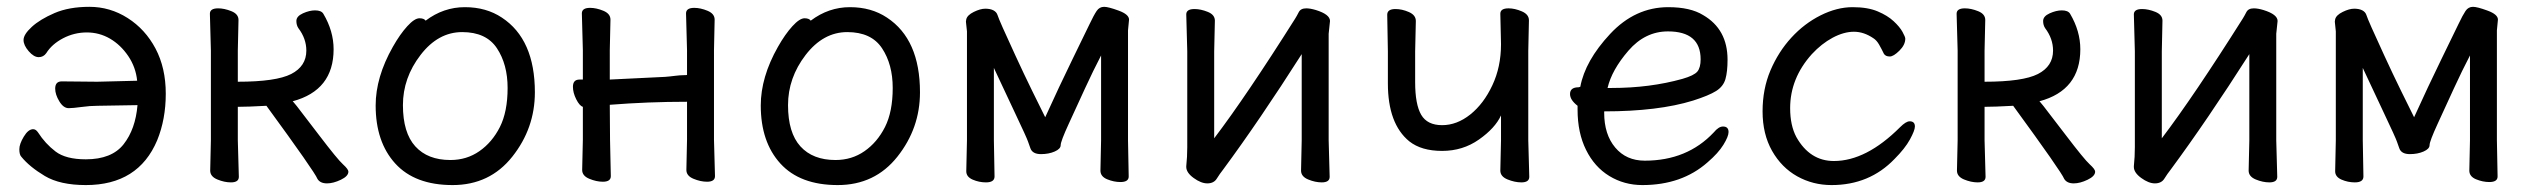

<svg xmlns="http://www.w3.org/2000/svg" viewBox="-20 -513 7350 557"><path d="M229 23.9Q154.3 23.9 110.1 -2.4Q65.9 -28.8 42 -58.1Q36.1 -64 36.1 -80.1Q36.1 -95.2 49.1 -116.7Q62 -138.2 76.2 -138.2Q84 -138.2 90.3 -128.9Q111.3 -96.2 141.1 -73.5Q170.9 -50.8 229 -50.8Q304.2 -50.8 338.6 -94.5Q373 -138.2 378.9 -208L263.2 -206.1Q241.2 -206.1 216.1 -202.6Q190.9 -199.2 179.2 -199.2Q164.1 -199.2 152.1 -219Q140.1 -238.8 140.1 -255.9Q140.1 -276.9 159.2 -276.9L262.2 -275.9L377.9 -278.8Q374 -317.9 352.1 -350.3Q330.1 -382.8 299.1 -400.9Q268.1 -418.9 231.9 -418.9Q195.3 -418.9 162.8 -401.9Q130.4 -384.8 114.3 -358.9Q106 -347.2 92.3 -347.2Q78.1 -347.2 63.2 -364.5Q48.3 -381.8 48.3 -397Q48.3 -413.1 72.3 -435.1Q96.2 -457 138.2 -475.1Q180.2 -493.2 239.3 -493.2Q299.3 -493.2 350.3 -460.7Q401.4 -428.2 431.2 -372.1Q460.9 -315.9 460.9 -241.2Q460.9 -167 436 -106Q381.3 23.9 229 23.9Z M928.7 19Q908.7 19 900.9 5.9Q893.1 -14.2 752.9 -206.1Q698.7 -203.1 669.9 -203.1V-106L672.9 0Q672.9 16.1 649.9 16.1Q630.9 16.1 610.4 7.6Q589.8 -1 589.8 -18.1L591.8 -106V-366.2L588.9 -473.1Q588.9 -488.8 612.8 -488.8Q630.9 -488.8 651.4 -480.5Q671.9 -472.2 671.9 -455.1L669.9 -366.2V-275.9Q780.8 -275.9 824.7 -298.3Q868.7 -320.8 868.7 -366.2Q868.7 -400.9 845.7 -431.2Q839.8 -439.9 839.8 -452.1Q839.8 -465.8 858.9 -474.4Q877.9 -482.9 894 -482.9Q912.1 -482.9 918 -473.1Q947.8 -422.9 947.8 -370.1Q947.8 -251 829.1 -219.2L827.6 -220.2Q829.1 -220.2 841.1 -205.1Q853 -189.9 906 -120.4Q959 -50.8 974.9 -36.4Q990.7 -22 990.7 -15.1Q990.7 -2 968.8 8.5Q946.8 19 928.7 19Z M1286.6 -48.8Q1334 -48.8 1370.8 -74.5Q1407.7 -100.1 1430.2 -144.5Q1452.6 -189 1452.6 -257.8Q1452.6 -326.2 1421.6 -373Q1390.6 -419.9 1320.8 -419.9Q1251 -419.9 1200 -353.5Q1148.9 -287.1 1148.9 -208Q1148.9 -127.9 1184.8 -88.4Q1220.7 -48.8 1286.6 -48.8ZM1293 23.9Q1183.6 23.9 1126.7 -38.6Q1069.8 -101.1 1069.8 -207Q1069.8 -289.1 1119.6 -377Q1140.6 -414.1 1161.6 -437Q1182.6 -460 1196.8 -460Q1210 -460 1214.8 -453.1Q1266.6 -492.2 1328.6 -492.2Q1390.6 -492.2 1436 -461.9Q1531.7 -398.9 1531.7 -245.1Q1531.7 -141.1 1466.3 -58.6Q1400.9 23.9 1293 23.9Z M2031.2 14.2Q2012.2 14.2 1991.7 5.6Q1971.2 -2.9 1971.2 -20L1973.1 -107.9V-217.8Q1859.9 -217.8 1749 -209Q1749 -108.9 1752 -2Q1752 14.2 1729 14.2Q1710 14.2 1689.5 5.6Q1668.9 -2.9 1668.9 -20L1670.9 -107.9V-203.1Q1661.1 -206.1 1651.6 -225.1Q1642.1 -244.1 1642.1 -261.2Q1642.1 -282.2 1661.1 -282.2H1670.9V-367.2L1668 -474.1Q1668 -490.2 1691.9 -490.2Q1710 -490.2 1730.5 -481.7Q1751 -473.1 1751 -456.1L1749 -367.2V-282.2L1909.2 -290Q1922.9 -291 1938 -293Q1953.1 -294.9 1962.9 -294.9Q1973.1 -294.9 1973.1 -295.9V-367.2L1970.2 -474.1Q1970.2 -490.2 1994.1 -490.2Q2012.2 -490.2 2032.7 -481.7Q2053.2 -473.1 2053.2 -456.1L2051.3 -367.2V-107.9L2054.2 -2Q2054.2 14.2 2031.2 14.2Z M2403.8 -48.8Q2451.2 -48.8 2488 -74.5Q2524.9 -100.1 2547.4 -144.5Q2569.8 -189 2569.8 -257.8Q2569.8 -326.2 2538.8 -373Q2507.8 -419.9 2438 -419.9Q2368.2 -419.9 2317.1 -353.5Q2266.1 -287.1 2266.1 -208Q2266.1 -127.9 2302 -88.4Q2337.9 -48.8 2403.8 -48.8ZM2410.2 23.9Q2300.8 23.9 2243.9 -38.6Q2187 -101.1 2187 -207Q2187 -289.1 2236.8 -377Q2257.8 -414.1 2278.8 -437Q2299.8 -460 2314 -460Q2327.1 -460 2332 -453.1Q2383.8 -492.2 2445.8 -492.2Q2507.8 -492.2 2553.2 -461.9Q2648.9 -398.9 2648.9 -245.1Q2648.9 -141.1 2583.5 -58.6Q2518.1 23.9 2410.2 23.9Z M2840.3 16.1Q2820.3 16.1 2801.8 8.1Q2783.2 0 2783.2 -16.1L2785.2 -106V-421.9L2782.2 -450.2L2783.2 -457Q2786.1 -469.2 2805.2 -478.5Q2824.2 -487.8 2838.4 -487.8Q2853 -487.8 2862.1 -482.9Q2871.1 -478 2873.8 -469.5Q2876.5 -460.9 2888.9 -432.9Q2901.4 -404.8 2925.8 -351.8Q2950.2 -298.8 2974.1 -250Q2998 -201.2 3012.2 -172.9Q3053.2 -263.2 3090.8 -340.1Q3128.4 -417 3140.9 -443.1Q3153.3 -469.2 3161.4 -481.2Q3169.4 -493.2 3183.1 -493.2Q3195.3 -493.2 3225.3 -482.2Q3255.4 -471.2 3255.4 -456.1L3252.4 -424.8V-106L3254.4 -1Q3254.4 15.1 3230.5 15.1Q3211.4 15.1 3191.9 7.1Q3172.4 -1 3172.4 -18.1L3174.3 -106V-352.1Q3151.4 -308.1 3127.7 -256.6Q3104 -205.1 3080.6 -154.1Q3057.1 -103 3057.1 -92Q3057.1 -81.1 3039.8 -73.5Q3022.5 -65.9 3000 -65.9Q2975.1 -65.9 2969.2 -83L2962.4 -102.1Q2959 -112.8 2923.1 -188.5Q2887.2 -264.2 2863.3 -315.9V-106L2865.2 -1Q2865.2 16.1 2840.3 16.1Z M3482.4 19Q3464.4 19 3442.9 3.4Q3421.4 -12.2 3421.4 -28.8V-30.8Q3424.3 -58.1 3424.3 -85.9V-363.8L3421.4 -471.2Q3421.4 -486.8 3445.3 -486.8Q3463.4 -486.8 3483.9 -478.5Q3504.4 -470.2 3504.4 -453.1L3502.4 -363.8V-111.8Q3595.2 -233.9 3737.3 -459Q3742.2 -466.8 3747.8 -477.8Q3753.4 -488.8 3769.5 -488.8Q3781.2 -488.8 3797.4 -483.9Q3838.4 -471.2 3838.4 -452.1L3834.5 -415V-106L3837.4 0Q3837.4 16.1 3814.5 16.1Q3795.4 16.1 3774.9 7.6Q3754.4 -1 3754.4 -18.1L3756.3 -106V-356Q3633.3 -163.1 3528.3 -21Q3518.6 -8.8 3510 5.1Q3501.5 19 3482.4 19Z M4393.6 16.1Q4374.5 16.1 4353.5 7.6Q4332.5 -1 4332.5 -18.1L4334.5 -106V-178.2Q4317.4 -141.1 4270.5 -108.2Q4223.6 -75.2 4163.6 -75.2Q4103.5 -75.2 4068.4 -103Q4006.3 -153.8 4006.3 -271V-363.8L4004.4 -470.2Q4004.4 -486.8 4028.3 -486.8Q4047.4 -486.8 4067.4 -478Q4087.4 -469.2 4087.4 -452.1L4085.4 -363.8V-274.9Q4085.4 -210 4103 -179.9Q4120.6 -149.9 4163.6 -149.9Q4206.5 -149.9 4245.4 -180.9Q4284.2 -211.9 4309.3 -265.4Q4334.5 -318.8 4334.5 -384.8L4332.5 -473.1Q4332.5 -488.8 4356.4 -488.8Q4374.5 -488.8 4395 -480Q4415.5 -471.2 4415.5 -454.1L4413.6 -365.2V-106L4416.5 0Q4416.5 16.1 4393.6 16.1Z M4655.8 -257.8Q4766.6 -257.8 4860.8 -284.2Q4894.5 -293.9 4904.1 -305.4Q4913.6 -316.9 4913.6 -340.8Q4913.6 -421.9 4818.8 -421.9Q4752.4 -421.9 4704.1 -366Q4655.8 -310.1 4643.6 -257.8ZM4744.6 23.9Q4691.9 23.9 4648.7 -2.4Q4605.5 -28.8 4581.1 -78.4Q4556.6 -127.9 4556.6 -194.8V-206.1Q4534.7 -223.1 4534.7 -240.2Q4534.7 -259.8 4559.6 -259.8L4564.5 -261.2Q4578.6 -336.9 4651.1 -414.6Q4723.6 -492.2 4819.8 -492.2Q4883.8 -492.2 4920.9 -469.2Q4991.7 -428.2 4991.7 -339.8Q4991.7 -305.2 4985.6 -283.7Q4979.5 -262.2 4958.5 -249Q4937.5 -235.8 4891.6 -221.2Q4790.5 -189.9 4633.8 -189.9V-186Q4633.8 -123 4665.8 -85Q4697.8 -46.9 4751.5 -46.9Q4874.5 -46.9 4951.7 -128.9Q4965.8 -146 4978.5 -146Q4994.6 -146 4994.6 -129.9Q4994.6 -117.2 4979.7 -93Q4964.8 -68.8 4933.6 -42Q4858.9 23.9 4744.6 23.9Z M5293.5 23.9Q5239.3 23.9 5193.8 -1.5Q5148.4 -26.9 5120.8 -75.4Q5093.3 -124 5093.3 -189.9Q5093.3 -254.9 5116.2 -308.8Q5139.2 -362.8 5176.8 -403.8Q5214.4 -444.8 5261.7 -468.5Q5309.1 -492.2 5354.5 -492.2Q5398.4 -492.2 5427.2 -480Q5456.1 -467.8 5473.6 -451.4Q5491.2 -435.1 5499.3 -420.4Q5507.3 -405.8 5507.3 -400.9Q5507.3 -382.8 5490.2 -366Q5473.1 -349.1 5462.4 -349.1Q5450.2 -349.1 5445.3 -356.9Q5438.5 -371.1 5431.4 -383.5Q5424.3 -396 5415 -401.9Q5387.2 -420.9 5358.4 -420.9Q5329.1 -420.9 5296.6 -403.6Q5264.2 -386.2 5236.3 -356Q5173.3 -286.1 5173.3 -199.2Q5173.3 -148.9 5191.4 -115.2Q5230.5 -45.9 5300.3 -45.9Q5394 -45.9 5492.2 -144Q5509.3 -161.1 5520 -161.1Q5535.2 -161.1 5535.2 -146Q5535.2 -134.8 5520.8 -108.4Q5506.3 -82 5476.1 -51.8Q5403.3 23.9 5293.5 23.9Z M5996.1 19Q5976.1 19 5968.3 5.9Q5960.4 -14.2 5820.3 -206.1Q5766.1 -203.1 5737.3 -203.1V-106L5740.2 0Q5740.2 16.1 5717.3 16.1Q5698.2 16.1 5677.7 7.6Q5657.2 -1 5657.2 -18.1L5659.2 -106V-366.2L5656.2 -473.1Q5656.2 -488.8 5680.2 -488.8Q5698.2 -488.8 5718.8 -480.5Q5739.3 -472.2 5739.3 -455.1L5737.3 -366.2V-275.9Q5848.1 -275.9 5892.1 -298.3Q5936 -320.8 5936 -366.2Q5936 -400.9 5913.1 -431.2Q5907.2 -439.9 5907.2 -452.1Q5907.2 -465.8 5926.3 -474.4Q5945.3 -482.9 5961.4 -482.9Q5979.5 -482.9 5985.4 -473.1Q6015.1 -422.9 6015.1 -370.1Q6015.1 -251 5896.5 -219.2L5895 -220.2Q5896.5 -220.2 5908.4 -205.1Q5920.4 -189.9 5973.4 -120.4Q6026.4 -50.8 6042.2 -36.4Q6058.1 -22 6058.1 -15.1Q6058.1 -2 6036.1 8.5Q6014.2 19 5996.1 19Z M6231.4 19Q6213.4 19 6191.9 3.4Q6170.4 -12.2 6170.4 -28.8V-30.8Q6173.3 -58.1 6173.3 -85.9V-363.8L6170.4 -471.2Q6170.4 -486.8 6194.3 -486.8Q6212.4 -486.8 6232.9 -478.5Q6253.4 -470.2 6253.4 -453.1L6251.5 -363.8V-111.8Q6344.2 -233.9 6486.3 -459Q6491.2 -466.8 6496.8 -477.8Q6502.4 -488.8 6518.6 -488.8Q6530.3 -488.8 6546.4 -483.9Q6587.4 -471.2 6587.4 -452.1L6583.5 -415V-106L6586.4 0Q6586.4 16.1 6563.5 16.1Q6544.4 16.1 6523.9 7.6Q6503.4 -1 6503.4 -18.1L6505.4 -106V-356Q6382.3 -163.1 6277.3 -21Q6267.6 -8.8 6259 5.1Q6250.5 19 6231.4 19Z M6811.5 16.1Q6791.5 16.1 6772.9 8.1Q6754.4 0 6754.4 -16.1L6756.3 -106V-421.9L6753.4 -450.2L6754.4 -457Q6757.3 -469.2 6776.4 -478.5Q6795.4 -487.8 6809.6 -487.8Q6824.2 -487.8 6833.3 -482.9Q6842.3 -478 6845 -469.5Q6847.7 -460.9 6860.1 -432.9Q6872.6 -404.8 6897 -351.8Q6921.4 -298.8 6945.3 -250Q6969.2 -201.2 6983.4 -172.9Q7024.4 -263.2 7062 -340.1Q7099.6 -417 7112.1 -443.1Q7124.5 -469.2 7132.6 -481.2Q7140.6 -493.2 7154.3 -493.2Q7166.5 -493.2 7196.5 -482.2Q7226.6 -471.2 7226.6 -456.1L7223.6 -424.8V-106L7225.6 -1Q7225.6 15.1 7201.7 15.1Q7182.6 15.1 7163.1 7.1Q7143.6 -1 7143.6 -18.1L7145.5 -106V-352.1Q7122.6 -308.1 7098.9 -256.6Q7075.2 -205.1 7051.8 -154.1Q7028.3 -103 7028.3 -92Q7028.3 -81.1 7011 -73.5Q6993.7 -65.9 6971.2 -65.9Q6946.3 -65.9 6940.4 -83L6933.6 -102.1Q6930.2 -112.8 6894.3 -188.5Q6858.4 -264.2 6834.5 -315.9V-106L6836.4 -1Q6836.4 16.1 6811.5 16.1Z"/></svg>

Font: LXGW WenKai GB Screen
Style: Regular
Weight: 400
Designer: LXGW / Fontworks Inc.
Foundry: LXGW / Fontworks Inc.
Version: Version 1.321;February 19, 2024;FontCreator 14.0.0.2901 64-b